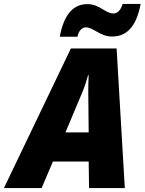

<svg xmlns="http://www.w3.org/2000/svg" viewBox="-79 -963 740 983"><path d="M227 -775H318C323 -807 343 -823 360 -823C400 -823 432 -776 495 -776C563 -776 618 -818 641 -943H549C539 -909 521 -894 501 -894C461 -894 430 -942 369 -942C293 -942 247 -884 227 -775ZM-59 0H134L192 -136H375L377 0H560L518 -715H284ZM256 -285 341 -487C354 -518 363 -546 372 -578H375C373 -546 373 -515 373 -483L375 -285Z"/></svg>

Font: Noto Sans SemiCondensed Black
Style: Italic
Weight: 900
Width: 4
Italic angle: -12°
Designer: Monotype Design Team
Foundry: Monotype Imaging Inc.
Version: Version 2.013